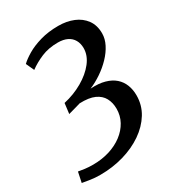

<svg xmlns="http://www.w3.org/2000/svg" viewBox="-181 -853 877 965"><g transform="rotate(-30 257.0 -371.0)"><path d="M117 6Q85 6 60.2 2Q35.5 -2 14.5 -5.5L27 -65Q43.5 -62 64.5 -59.2Q85.5 -56.5 110.5 -56.5Q161.5 -56.5 205.8 -70.2Q250 -84 283 -109Q316 -134 334.5 -167.8Q353 -201.5 353 -241.5Q353 -276.5 338.5 -303.5Q324 -330.5 292 -345Q260 -359.5 205.5 -357.5Q198 -355 183.5 -351Q169 -347 154.8 -343Q140.5 -339 133.5 -337L141 -397Q201 -410.5 251.2 -439.5Q301.5 -468.5 331.8 -507.2Q362 -546 362 -588Q362 -615 350.5 -635.2Q339 -655.5 317 -666.2Q295 -677 263 -677Q209 -677 167 -659.2Q125 -641.5 92 -617L70.5 -664Q89 -682 122.2 -701.8Q155.5 -721.5 202.2 -735Q249 -748.5 307 -748.5Q355 -748.5 394 -732.5Q433 -716.5 456.2 -684.8Q479.5 -653 479.5 -606Q479.5 -574.5 463.5 -543Q447.5 -511.5 420.2 -483Q393 -454.5 359 -431.5Q325 -408.5 290 -394Q338.5 -397 373 -387.2Q407.5 -377.5 429.8 -357.8Q452 -338 462.8 -310.2Q473.5 -282.5 473.5 -250Q473.5 -193 444.8 -146.2Q416 -99.5 366.2 -65.2Q316.5 -31 252.2 -12.5Q188 6 117 6Z"/></g></svg>

Font: Merriweather 20pt Medium
Style: Italic
Weight: 500
Italic angle: -7.8°
Version: Version 2.101